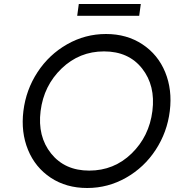

<svg xmlns="http://www.w3.org/2000/svg" viewBox="-20 -930 874 960"><path d="M366 -851 374 -910H684L676 -851ZM416 10Q311 10 233.5 -41.5Q156 -93 120 -181Q84 -269 97 -375Q110 -481 167.5 -569Q225 -657 315.5 -708.5Q406 -760 510 -760Q614 -760 692 -708.5Q770 -657 806 -569Q842 -481 829 -375Q816 -269 758.5 -181Q701 -93 610.5 -41.5Q520 10 416 10ZM426 -77Q550 -77 638 -162.5Q726 -248 742 -375Q758 -502 690.5 -587.5Q623 -673 500 -673Q377 -673 288 -587.5Q199 -502 183 -375Q167 -248 235.5 -162.5Q304 -77 426 -77Z"/></svg>

Font: Orkney
Style: Italic
Weight: 400
Italic angle: -7°
Designer: Samuel Oakes and Alfredo Marco Pradil
Foundry: Alfredo Marco Pradil
Version: 1.0; ttfautohint (v1.5)